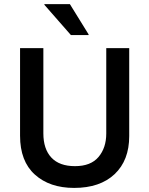

<svg xmlns="http://www.w3.org/2000/svg" viewBox="-20 -911 731 941"><path d="M343.3 10Q223.3 10 150.8 -55.4Q78.3 -120.8 78.3 -245.8V-675H192.5V-257.5Q192.5 -180.8 231.7 -138.8Q270.8 -96.7 347.5 -96.7Q425 -96.7 462.9 -141.7Q500.8 -186.7 500.8 -256.7V-675H613.3V-244.2Q613.3 -125 541.7 -57.5Q470 10 343.3 10ZM327.5 -739.2 197.5 -887.5V-890.8H322.5L414.2 -742.5V-739.2Z"/></svg>

Font: Funnel Sans Medium
Style: Regular
Weight: 500
Version: Version 1.000; Beta; Release 5; Build 24; ttfautohint (v1.8.